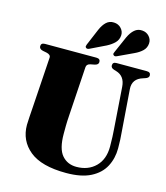

<svg xmlns="http://www.w3.org/2000/svg" viewBox="-135 -1033 995 1152"><g transform="rotate(15 363.0 -457.5)"><path d="M594.5 -311 576 -571Q571.5 -637 516.5 -653L504.5 -656.5Q482.5 -662.5 482.5 -679.5Q482.5 -700 506 -700H694.5Q718.5 -700 718.5 -679.5Q718.5 -664 696 -657L684 -653Q619 -633.5 624 -569.5L643 -314.5Q645.5 -288 646.8 -262Q648 -236 648 -208Q648 -145.5 621.2 -94.8Q594.5 -44 536.2 -14.2Q478 15.5 384 15.5Q230.5 15.5 156.8 -44.8Q83 -105 83 -203Q83 -219.5 85.2 -249.8Q87.5 -280 90 -320.5L110 -627Q111.5 -646 84 -652L61 -656.5Q37.5 -661.5 37.5 -679.5Q37.5 -700 62 -700H381Q405.5 -700 405.5 -679.5Q405.5 -662 382 -657L356.5 -652Q333.5 -647 332.5 -627.5L313 -320.5Q310.5 -286 310.2 -257Q310 -228 310 -208.5Q310 -115.5 344 -75.8Q378 -36 434 -36Q507 -36 552.8 -81.2Q598.5 -126.5 598.5 -206Q598.5 -243 597.2 -266.5Q596 -290 594.5 -311ZM348 -863Q362 -896 381.5 -914.2Q401 -932.5 429 -931Q456.5 -930 474 -911.2Q491.5 -892.5 490.5 -868.5Q489 -840 470.2 -821Q451.5 -802 422.5 -787L327.5 -741Q314 -734 306 -741Q301.5 -745 302 -750Q302.5 -755 305 -761ZM522 -863Q537 -895.5 557.5 -913.2Q578 -931 605.5 -928.5Q632.5 -926.5 649.2 -907.5Q666 -888.5 664.5 -864Q662.5 -836 643.2 -817.5Q624 -799 594.5 -785.5L498.5 -740.5Q484.5 -733.5 477 -741.5Q472.5 -745.5 473.5 -750.8Q474.5 -756 477.5 -761.5Z"/></g></svg>

Font: Fraunces 72pt S000 Black
Style: Regular
Weight: 900
Version: Version 1.000; ttfautohint (v1.8.3)